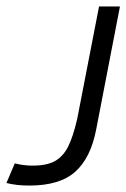

<svg xmlns="http://www.w3.org/2000/svg" viewBox="-48 -570 393 597"><path d="M53 -55Q26 -55 -2 -62L-28 -1Q3 7 43 7Q138 7 186 -36Q234 -79 251 -167L325 -550H260L192 -200Q179 -144 163.5 -113.5Q148 -83 122.5 -69Q97 -55 53 -55Z"/></svg>

Font: Cambay Devanagari
Style: Italic
Weight: 400
Italic angle: -11°
Designer: Pooja Saxena
Foundry: Pooja Saxena
Version: Version 1.018;PS 001.018;hotconv 1.0.70;makeotf.lib2.5.58329